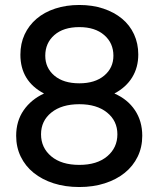

<svg xmlns="http://www.w3.org/2000/svg" viewBox="-20 -736 637 772"><path d="M299 16Q242 16 195.5 1Q149 -14 115.5 -41Q82 -68 63.5 -106Q45 -144 45 -190Q45 -249 75 -292.5Q105 -336 157 -360Q62 -410 62 -516Q62 -561 79 -597.5Q96 -634 127 -660.5Q158 -687 202 -701.5Q246 -716 299 -716Q352 -716 395.5 -701.5Q439 -687 470.5 -661Q502 -635 519 -598Q536 -561 536 -517Q536 -465 511.5 -425Q487 -385 440 -360Q493 -337 522.5 -293Q552 -249 552 -190Q552 -144 533.5 -106Q515 -68 481.5 -41Q448 -14 401.5 1Q355 16 299 16ZM299 -73Q370 -73 411 -107.5Q452 -142 452 -196Q452 -250 410.5 -283.5Q369 -317 299 -317Q228 -317 186.5 -283.5Q145 -250 145 -196Q145 -142 186 -107.5Q227 -73 299 -73ZM299 -401Q362 -401 399 -432Q436 -463 436 -512Q436 -563 399 -595Q362 -627 299 -627Q235 -627 198.5 -595Q162 -563 162 -512Q162 -463 198.5 -432Q235 -401 299 -401Z"/></svg>

Font: NT Somic Medium
Style: Regular
Weight: 500
Designer: Ravid Balaliev — lead type designer, mastering
Michael Voronin — secret advisor, marketing
Ivan Kovalenko — best boy
Foundry: NT Type
Version: Version 0.7